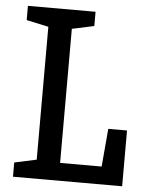

<svg xmlns="http://www.w3.org/2000/svg" viewBox="-52 -763 624 806"><g transform="rotate(5 260.0 -360.0)"><path d="M414 -235H493V0H33V-60L126 -80V-640L33 -660V-720H318V-660L225 -640V-75H400Z"/></g></svg>

Font: HermeneusOne
Style: Regular
Weight: 400
Designer: Rodrigo Fuenzalida, Pablo Impallari
Foundry: Pablo Impallari, Rodrigo Fuenzalida
Version: Version 1.000; ttfautohint (v0.8) -G 200 -r 50